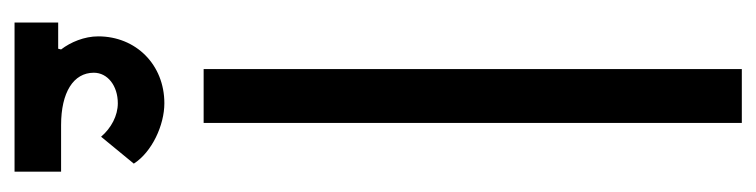

<svg xmlns="http://www.w3.org/2000/svg" viewBox="-408 -372 1040 264"><g transform="rotate(90 112.0 -240.0)"><path d="M11 260H216V196H152C107 196 80 179 80 151C80 132 98 118 122 118C139 118 156 127 168 141L205 96C189 71 152 54 122 54C69 54 30 93 30 145C30 164 38 183 48 196L47 200H11ZM75 0H149V-740H75Z"/></g></svg>

Font: IBM Plex Arabic
Style: Regular
Weight: 400
Designer: Mike Abbink, Paul van der Laan, Pieter van Rosmalen, Wael Morcos, Khajak Apelian
Foundry: Bold Monday
Version: Version 1.0